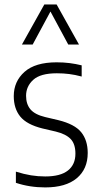

<svg xmlns="http://www.w3.org/2000/svg" viewBox="-20 -828 445 858"><path d="M182 9.5Q112.5 9.5 51 -11V-61Q87.5 -49.5 118.8 -44.5Q150 -39.5 182 -39.5Q250 -39.5 283.5 -66Q317 -92.5 317 -141.5Q317 -184.5 295.8 -206.8Q274.5 -229 229.5 -240L169.5 -254Q99.5 -271.5 70.5 -307.2Q41.5 -343 41.5 -398.5Q41.5 -464 89.5 -506.8Q137.5 -549.5 233 -549.5Q264 -549.5 291.5 -546Q319 -542.5 345 -536V-486Q315 -494 289 -497.2Q263 -500.5 234 -500.5Q160.5 -500.5 128.5 -471.2Q96.5 -442 96.5 -400Q96.5 -362.5 116.2 -339.2Q136 -316 181.5 -305L241 -291Q314 -273 343 -237Q372 -201 372 -144.5Q372 -72.5 323 -31.5Q274 9.5 182 9.5ZM78 -629 178 -808H233L333 -629H285L205.5 -776.5L126 -629Z"/></svg>

Font: Encode Sans Semi Condensed Light
Style: Regular
Weight: 300
Width: 4
Designer: Multiple Designers
Foundry: Impallari Type
Version: Version 3.000; ttfautohint (v1.8.3) -l 8 -r 50 -G 200 -x 14 